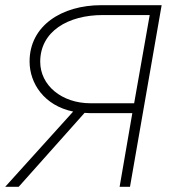

<svg xmlns="http://www.w3.org/2000/svg" viewBox="-33 -720 673 740"><path d="M428 0H468L590 -700H357C205 -700 81 -621 81 -483C81 -399 137 -313 249 -290L-13 0H39L293 -285L312 -284H477ZM122 -482C122 -599 229 -662 363 -662H544L484 -322H316C205 -322 122 -391 122 -482Z"/></svg>

Font: Fixel Display 20240404 ExLight
Style: Italic
Weight: 200
Italic angle: -10°
Designer: AlfaBravo + MacPaw
Foundry: Kyrylo Tkachov, Marchela Mozhyna, Serhii Makarenko, Maria Weinstein, Zakhar Kryvoshyya
Version: Version 1.211;Glyphs 3.2 (3225)